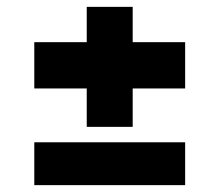

<svg xmlns="http://www.w3.org/2000/svg" viewBox="-20 -608 640 560"><path d="M80 -485H520V-350H80ZM367 -238H233V-588H367ZM80 -193H520V-68H80Z"/></svg>

Font: Kreadon
Style: Regular
Weight: 400
Designer: kohakuno
Foundry: StudioGnu
Version: Version 1.000;Glyphs 3.1.2 (3151)